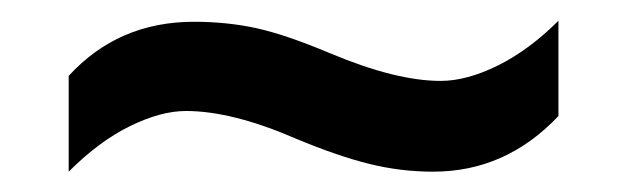

<svg xmlns="http://www.w3.org/2000/svg" viewBox="-20 -446 611 187"><path d="M161.1 -337.9Q136.7 -337.9 106.7 -323.2Q76.7 -308.6 46.9 -278.8V-372.1Q95.2 -424.8 168.9 -424.8Q201.2 -424.8 230 -418.5Q258.8 -412.1 301.8 -394Q365.7 -367.2 409.2 -367.2Q434.6 -367.2 465.1 -382.3Q495.6 -397.5 523.9 -425.8V-333Q472.7 -278.8 401.9 -278.8Q370.1 -278.8 339.6 -286.4Q309.1 -293.9 268.1 -311Q206.1 -337.9 161.1 -337.9Z"/></svg>

Font: Samim Medium FD
Style: Medium-FD
Weight: 500
Foundry: DejaVu fonts team - Redesigned by Saber Rastikerdar
Version: Version 4.0.5